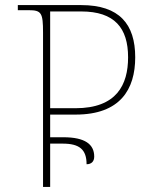

<svg xmlns="http://www.w3.org/2000/svg" viewBox="-20 -734 600 754"><path d="M149 0H177V-170H226C292 -170 320 -147 320 -89C339 -89 350 -100 350 -119C350 -168 313 -195 229 -195H177V-284H277C452 -284 511 -383 511 -509C511 -639 449 -714 299 -714H50V-694H93C143 -694 149 -683 149 -606ZM177 -309V-689H299C430 -689 483 -624 483 -509C483 -401 438 -309 276 -309Z"/></svg>

Font: Noto Serif Georgian Thin
Style: Regular
Weight: 100
Designer: Monotype Design Team, Akaki Razmadze
Foundry: Google LLC
Version: Version 2.003